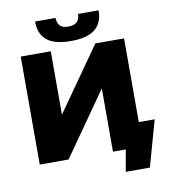

<svg xmlns="http://www.w3.org/2000/svg" viewBox="-107 -995 1076 1226"><g transform="rotate(-10 430.5 -382.0)"><path d="M607.9 141.1 632.8 0H549.8V-410.2L262.2 0H75.2V-700.2H270V-289.1L559.1 -700.2H745.1V-157.2H848.1L764.2 141.1ZM204.1 -904.8H336.9Q337.9 -870.1 355 -853Q372.1 -835.9 409.2 -835.9Q481.4 -835.9 482.9 -904.8H616.2Q616.2 -824.2 565.9 -783.2Q515.6 -742.2 409.2 -742.2Q302.7 -742.2 253.4 -783.2Q204.1 -824.2 204.1 -904.8Z"/></g></svg>

Font: Montserrat ExtraBold
Style: Regular
Weight: 800
Designer: Julieta Ulanovsky
Foundry: Julieta Ulanovsky
Version: Version 9.000